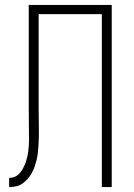

<svg xmlns="http://www.w3.org/2000/svg" viewBox="-20 -755 540 775"><path d="M17 0V-37Q28 -37 37.5 -40.5Q47 -44 54.5 -51Q62 -58 67.5 -66.5Q73 -75 77.5 -84.5Q82 -94 85 -103.5Q88 -113 90.5 -123.5Q93 -134 94 -144Q95 -154 96 -164Q97 -174 97 -184.5Q97 -195 97 -205Q97 -233 96.5 -260.5Q96 -288 96 -315V-735H431V0H391V-698H136V-315Q136 -291 136.5 -267.5Q137 -244 137 -221Q137 -207 136.5 -192.5Q136 -178 135 -164Q134 -150 132.5 -136Q131 -122 127.5 -108.5Q124 -95 119.5 -81.5Q115 -68 108 -56Q101 -44 91.5 -33Q82 -22 70.5 -14Q59 -6 45 -3Q31 0 17 0Z"/></svg>

Font: Zed Sans Extralight
Style: Regular
Weight: 200
Designer: Belleve Invis
Foundry: Belleve Invis
Version: Version 1.0.0; ttfautohint (v1.8.4)